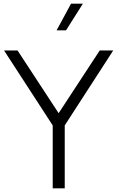

<svg xmlns="http://www.w3.org/2000/svg" viewBox="-20 -1018 634 1038"><path d="M265 -340 2 -745H75L297 -406L519 -745H592L330 -340V0H265ZM364 -998H428L337 -854H286Z"/></svg>

Font: BLUETTI 2.0 Extralight
Style: Roman
Weight: 200
Designer: Stijn de Vries
Foundry: tokotype
Version: Version 2.005;October 31, 2023;FontCreator 14.0.0.2814 64-bi